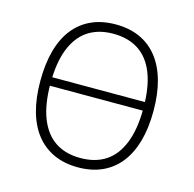

<svg xmlns="http://www.w3.org/2000/svg" viewBox="-105 -820 946 936"><g transform="rotate(15 367.5 -352.5)"><path d="M120 -341V-384H637V-341ZM367 8Q299 8 246 -16Q193 -40 156.5 -85.5Q120 -131 101 -198Q82 -265 82 -352Q82 -438 100.5 -505.5Q119 -573 155.5 -619Q192 -665 245 -689Q298 -713 367 -713Q436 -713 489 -689Q542 -665 578.5 -619Q615 -573 634 -506Q653 -439 653 -353Q653 -266 634 -199Q615 -132 578.5 -86Q542 -40 489 -16Q436 8 367 8ZM367 -39Q443 -39 495 -73.5Q547 -108 574.5 -178Q602 -248 602 -353Q602 -458 575 -527.5Q548 -597 495.5 -631.5Q443 -666 367 -666Q292 -666 240 -631.5Q188 -597 160.5 -527.5Q133 -458 133 -353Q133 -248 160.5 -178Q188 -108 240 -73.5Q292 -39 367 -39Z"/></g></svg>

Font: Nunito Sans 7pt SemiCondensed ExtraLight
Style: Regular
Weight: 250
Width: 4
Designer: Vernon Adams
Foundry: Vernon Adams
Version: Version 3.101;gftools[0.9.27]